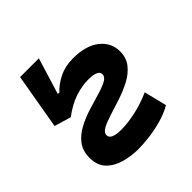

<svg xmlns="http://www.w3.org/2000/svg" viewBox="-174 -785 933 933"><g transform="rotate(-45 293.0 -318.0)"><path d="M256.8 9.8Q209.5 9.8 163.6 -2.7Q117.7 -15.1 87.9 -45.4Q58.1 -75.7 58.1 -128.4Q58.1 -175.8 82 -207.3Q106 -238.8 143.8 -259Q181.6 -279.3 224.1 -292.7Q266.6 -306.2 304.7 -316.9Q342.3 -327.6 366.2 -340.1Q390.1 -352.5 390.1 -371.1Q390.1 -401.9 322.3 -401.9Q279.8 -401.9 232.9 -386.7Q186 -371.6 133.3 -332.5L47.4 -357.9L97.2 -644.5H226.1L168.9 -457.5L178.7 -456.1Q206.1 -486.3 247.8 -506.8Q289.6 -527.3 342.3 -527.3Q431.6 -527.3 480.5 -488.5Q529.3 -449.7 529.3 -389.6Q529.3 -345.2 505.1 -314.7Q481 -284.2 442.9 -263.9Q404.8 -243.7 361.8 -229.5Q318.8 -215.3 280.8 -203.6Q242.7 -191.9 218.5 -179Q194.3 -166 194.3 -147.5Q194.3 -115.7 266.1 -115.7Q309.6 -115.7 365.7 -128.2Q421.9 -140.6 473.1 -164.1L502 -46.9Q464.4 -24.9 418.2 -12.5Q372.1 0 329.1 4.9Q286.1 9.8 256.8 9.8Z"/></g></svg>

Font: CaskaydiaCove NFP
Style: Bold Italic
Weight: 700
Italic angle: -10°
Designer: Aaron Bell
Foundry: Saja Typeworks
Version: Version 2111.001; VTT 6.35;Nerd Fonts 3.1.1